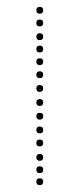

<svg xmlns="http://www.w3.org/2000/svg" viewBox="-20 -540 234 560"><path d="M96 -231Q86 -231 86 -241Q86 -251 96 -251Q106 -251 106 -241Q106 -231 96 -231ZM96 -191Q86 -191 86 -201Q86 -211 96 -211Q106 -211 106 -201Q106 -191 96 -191ZM96 -151Q86 -151 86 -161Q86 -171 96 -171Q106 -171 106 -161Q106 -151 96 -151ZM96 -113Q86 -113 86 -123Q86 -133 96 -133Q106 -133 106 -123Q106 -113 96 -113ZM96 -71Q86 -71 86 -81Q86 -91 96 -91Q106 -91 106 -81Q106 -71 96 -71ZM96 -35Q86 -35 86 -45Q86 -55 96 -55Q106 -55 106 -45Q106 -35 96 -35ZM96 0Q86 0 86 -10Q86 -20 96 -20Q106 -20 106 -10Q106 0 96 0ZM96 -500Q86 -500 86 -510Q86 -520 96 -520Q106 -520 106 -510Q106 -500 96 -500ZM96 -387Q86 -387 86 -397Q86 -407 96 -407Q106 -407 106 -397Q106 -387 96 -387ZM96 -350Q86 -350 86 -360Q86 -370 96 -370Q106 -370 106 -360Q106 -350 96 -350ZM96 -312Q86 -312 86 -322Q86 -332 96 -332Q106 -332 106 -322Q106 -312 96 -312ZM96 -272Q86 -272 86 -282Q86 -292 96 -292Q106 -292 106 -282Q106 -272 96 -272ZM96 -423Q86 -423 86 -433Q86 -443 96 -443Q106 -443 106 -433Q106 -423 96 -423ZM96 -463Q86 -463 86 -473Q86 -483 96 -483Q106 -483 106 -473Q106 -463 96 -463Z"/></svg>

Font: Raleway Dots
Style: Regular
Weight: 400
Designer: Matt McInerney, Pablo Impallari, Rodrigo Fuenzalida, Brenda Gallo
Foundry: Matt McInerney, Pablo Impallari, Rodrigo Fuenzalida, Brenda Gallo
Version: Version 1.000